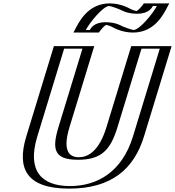

<svg xmlns="http://www.w3.org/2000/svg" viewBox="-20 -1097 1032 1132"><path d="M778.7 -825H966.7L804.1 -293C741.7 -89 597.9 15 387.9 15C177.9 15 97.7 -89 160.1 -293L322.7 -825H510.7L364.9 -348C322.7 -210 352.5 -170 444.5 -170C536.5 -170 590.7 -210 632.9 -348ZM668.4 -932C668.4 -932 725.2 -905 764.2 -905C874.2 -905 952.8 -1077 952.8 -1077H851.8C851.8 -1077 824.7 -1031 792.7 -1031C756.7 -1031 722.5 -1050 722.5 -1050C722.5 -1050 665.8 -1077 626.8 -1077C516.8 -1077 438.2 -905 438.2 -905H539.2C539.2 -905 566.2 -951 598.2 -951C634.2 -951 668.4 -932 668.4 -932ZM789.1 -810H947.1L789.1 -293C729.1 -96.8 596 0 392.5 0C189 0 115.1 -96.8 175.1 -293L333.1 -810H491.1L349.9 -348C306.5 -205.9 339.2 -155 439.9 -155C540.5 -155 604.5 -205.9 647.9 -348ZM678.7 -945.7C674.8 -947.8 641.5 -966 602.8 -966C568.4 -966 542.5 -932.6 533.3 -920H461.1C486 -966.2 548.8 -1062 622.2 -1062C654.4 -1062 709 -1037.8 712.3 -1036.3C716.1 -1034.2 749.5 -1016 788.1 -1016C822.5 -1016 848.5 -1049.4 857.7 -1062H929.9C905 -1015.8 842.2 -920 768.8 -920C736.5 -920 682 -944.2 678.7 -945.7ZM789.1 -810 647.9 -348C604.5 -205.9 540.5 -155 439.9 -155C339.2 -155 306.5 -205.9 349.9 -348L491.1 -810H333.1L175.1 -293C115.1 -96.8 189 0 392.5 0C596 0 729.1 -96.8 789.1 -293L947.1 -810ZM678.7 -945.7C682 -944.2 736.5 -920 768.8 -920C842.2 -920 905 -1015.8 929.9 -1062H857.7C848.5 -1049.4 822.5 -1016 788.1 -1016C749.5 -1016 716.1 -1034.2 712.3 -1036.3C709 -1037.8 654.4 -1062 622.2 -1062C548.8 -1062 486 -966.2 461.1 -920H533.3C542.5 -932.6 568.4 -966 602.8 -966C641.5 -966 674.8 -947.8 678.7 -945.7ZM778.7 -825 632.9 -348C590.8 -210.2 536.1 -170 444.5 -170C352.8 -170 322.8 -210.2 364.9 -348L510.7 -825H322.7L160.1 -293C97.7 -89.1 178 15 387.9 15C597.8 15 741.7 -89.1 804.1 -293L966.7 -825ZM538.6 -905H437.6L447.5 -923.4C471.6 -968.2 539 -1077 626.8 -1077C664.6 -1077 718.1 -1052.1 722.2 -1050.1C726.3 -1048.2 757.7 -1031 792.7 -1031C820.5 -1031 840.3 -1060.6 852.3 -1077H953.4L943.4 -1058.6C919.3 -1013.8 852 -905 764.2 -905C726.3 -905 672.9 -929.9 668.8 -931.9C664.7 -933.8 633.3 -951 598.2 -951C570.5 -951 550.7 -921.4 538.6 -905ZM814.1 -810H922.1L764.1 -293C700.8 -85.9 556.6 0 392.5 0C228.4 0 136.8 -85.9 200.1 -293L358.1 -810H466.1L324.9 -348C284.4 -215.4 299.5 -155 439.9 -155C580.3 -155 632.4 -215.4 672.9 -348ZM701.8 -941.8C697.2 -944.2 664.2 -966 602.8 -966C529.5 -966 514.7 -927.2 509.2 -920H485.8C509.7 -964.9 583.5 -1056.2 622.1 -1062C637.4 -1060.6 683.3 -1042.9 689.2 -1040.2C693.8 -1037.8 726.8 -1016 788.1 -1016C861.5 -1016 876.3 -1054.8 881.8 -1062H905.1C881.2 -1017.1 807.5 -925.8 768.9 -920C753.6 -921.4 707.6 -939.1 701.8 -941.8ZM753.7 -825 607.9 -348C562.8 -200.5 495.4 -170 444.5 -170C393.5 -170 344.8 -200.5 389.9 -348L535.7 -825H297.7L135.1 -293C76 -99.9 139 15 387.9 15C636.9 15 770 -99.9 829.1 -293L991.7 -825ZM764.2 -905C897.2 -905 949.2 -1023.4 969.3 -1060.7L978.1 -1077H828.1L818.9 -1064.4C812.9 -1056.2 797.4 -1038.5 785.5 -1031.7C768.4 -1034.7 748.9 -1044.3 746.3 -1045.7C742.7 -1047.6 693.1 -1077 626.8 -1077C493.7 -1077 441.7 -958.6 421.6 -921.3L412.9 -905H562.8L572.1 -917.6C578 -925.8 593.6 -943.5 605.5 -950.3C622.5 -947.3 642.1 -937.7 644.7 -936.3C648.2 -934.4 697.9 -905 764.2 -905Z"/></svg>

Font: Hussar Outliner
Style: Obl
Weight: 700
Foundry: Cannot Into Space Fonts
Version: Version 0.92